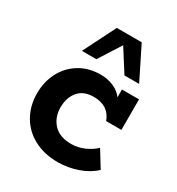

<svg xmlns="http://www.w3.org/2000/svg" viewBox="-154 -718 765 828"><g transform="rotate(30 228.5 -304.5)"><path d="M256 10Q187 10 136 -17.5Q85 -45 57.5 -93.5Q30 -142 30 -203Q30 -261 54.5 -308Q79 -355 124 -382.5Q169 -410 229 -410Q259 -410 286 -400Q313 -390 331 -371Q349 -352 351 -327L339 -326V-400H424V-248H348Q325 -312 251 -312Q200 -312 174 -281Q148 -250 148 -201Q148 -152 178 -119.5Q208 -87 267 -87Q299 -87 330 -100.5Q361 -114 383 -135L433 -54Q402 -24 353.5 -7Q305 10 256 10ZM106 -458 187 -619H311L391 -458H318L248 -568L178 -458Z"/></g></svg>

Font: Rokkitt SemiBold
Style: Bold
Weight: 700
Version: Version 3.103